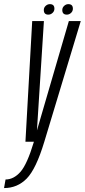

<svg xmlns="http://www.w3.org/2000/svg" viewBox="-90 -702 420 951"><path d="M36 0 69.5 -597.5H127.5L93 -56L251 -597.5H310L129.5 0Q88.5 135.5 42.2 182.5Q-4 229.5 -70 229.5L-62.5 187Q-22 187 11.5 149Q44.5 111.5 78 0ZM149.5 -629.5Q127 -629.5 127 -652.5Q127 -664.5 136.2 -673Q145.5 -681.5 157 -681.5Q179.5 -681.5 179.5 -659Q179.5 -646.5 170.2 -638Q161 -629.5 149.5 -629.5ZM241 -629.5Q218.5 -629.5 218.5 -652.5Q218.5 -664.5 227.8 -673Q237 -681.5 248.5 -681.5Q271 -681.5 271 -659Q271 -646.5 261.8 -638Q252.5 -629.5 241 -629.5Z"/></svg>

Font: Anybody Condensed Light
Style: Italic
Weight: 300
Width: 3
Italic angle: -10°
Designer: Tyler Finck
Foundry: Etcetera Type Company
Version: Version 1.010; ttfautohint (v1.8.3) -l 8 -r 50 -G 200 -x 14 